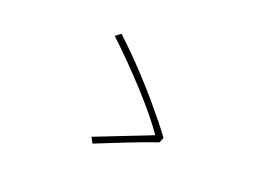

<svg xmlns="http://www.w3.org/2000/svg" viewBox="-84 -797 1169 882"><g transform="rotate(20 500.0 -356.0)"><path d="M713 -207Q683 -197 643 -182Q603 -167 561.5 -150.5Q520 -134 484 -119.5Q448 -105 425 -96L410 -124Q434 -133 471.5 -148Q509 -163 550.5 -179Q592 -195 627.5 -209Q663 -223 683 -231Q659 -266 621 -312.5Q583 -359 537 -409Q491 -459 443 -507.5Q395 -556 352 -596L378 -616Q418 -579 458.5 -538Q499 -497 537.5 -455Q576 -413 610.5 -372.5Q645 -332 674 -296Q703 -260 723 -232Z"/></g></svg>

Font: Shanggu Sans SC VF
Style: Regular
Weight: 250
Designer: GuiWonder
Version: Version 1.021